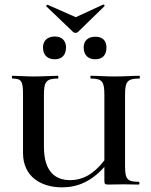

<svg xmlns="http://www.w3.org/2000/svg" viewBox="-20 -794 651 826"><path d="M180 -766 294 -657C300 -651 310 -651 316 -657L429 -767C432 -770 427 -776 423 -774L306 -720L186 -773C183 -775 176 -769 180 -766ZM216 -539C246 -539 264 -557 264 -590C264 -619 246 -637 216 -637C184 -637 165 -619 165 -590C165 -557 184 -539 216 -539ZM390 -636C359 -636 340 -619 340 -590C340 -557 359 -539 390 -539C421 -539 438 -557 438 -590C438 -619 421 -636 390 -636ZM579 -456C583 -456 583 -468 579 -468C551 -468 514 -465 475 -465C434 -465 399 -468 371 -468C368 -468 368 -456 371 -456C421 -456 429 -442 429 -385V-104C381 -42 333 -19 282 -19C219 -19 169 -54 169 -163V-385C169 -442 178 -456 229 -456C232 -456 232 -468 229 -468C202 -468 166 -465 125 -465C91 -465 58 -468 34 -468C30 -468 30 -456 34 -456C73 -456 79 -444 79 -387V-136C79 -32 159 12 247 12C314 12 374 -14 429 -76V-19C429 -2 431 0 447 0C467 0 484 -1 512 -1C535 -1 555 0 577 0C581 0 581 -12 577 -12C527 -12 518 -23 518 -81V-387C518 -444 529 -456 579 -456Z"/></svg>

Font: Cormorant SC Semi
Style: Regular
Weight: 600
Designer: Christian Thalmann (Catharsis Fonts)
Version: Version 1.000;PS 001.000;hotconv 1.0.70;makeotf.lib2.5.58329